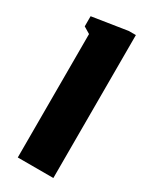

<svg xmlns="http://www.w3.org/2000/svg" viewBox="-127 -472 402 508"><g transform="rotate(30 74.5 -218.5)"><path d="M22.3 0H131V-436.7H109.3L2.3 -420V-389L22.3 -377Z"/></g></svg>

Font: Jomhuria
Style: Regular
Weight: 400
Designer: Arabic design by Kourosh Beigpour, Latin design by Eben Sorkin, engineering by Lasse Fister and Khaled Hosney
Version: Version 1.0010